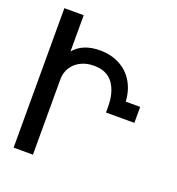

<svg xmlns="http://www.w3.org/2000/svg" viewBox="-132 -831 863 938"><g transform="rotate(20 300.0 -362.5)"><path d="M43 -725H143.5V-536.5Q189 -591 277.5 -591Q336 -591 380.8 -567.2Q425.5 -543.5 451.5 -500Q477.5 -456.5 481 -398.5H556V-315.5H408.5V-344Q408.5 -420.5 376 -465.5Q343.5 -510.5 276 -510.5Q237.5 -510.5 207.2 -495.2Q177 -480 160.2 -452.8Q143.5 -425.5 143.5 -392V0H43Z"/></g></svg>

Font: JuliaMono Medium
Style: Regular
Weight: 500
Monospace: yes
Designer: cormullion
Foundry: corm
Version: Version 0.054; ttfautohint (v1.8.4)